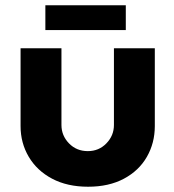

<svg xmlns="http://www.w3.org/2000/svg" viewBox="-20 -696 661 728"><path d="M314 12Q235 12 177.5 -18.5Q120 -49 89 -101.5Q58 -154 58 -218V-513H213V-222Q213 -182 241.5 -152.5Q270 -123 313 -123Q355 -123 383.5 -152.5Q412 -182 412 -222V-513H567V-218Q567 -154 537 -101.5Q507 -49 450 -18.5Q393 12 314 12ZM152 -582V-676H457V-582Z"/></svg>

Font: MuseoModerno
Style: Bold
Weight: 700
Designer: Pablo Cosgaya, Héctor Gatti, Marcela Romero, and the Authors of The MuseoModerno Project.
Foundry: Omnibus-Type Team
Version: Version 1.001